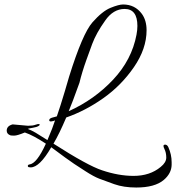

<svg xmlns="http://www.w3.org/2000/svg" viewBox="-20 -610 787 858"><path d="M38 -54 105 -48Q127 -48 138.5 -52.5Q150 -57 155.5 -55Q161 -53 153 -47.5Q145 -42 126.5 -39Q108 -36 104 -34Q120 -28 139 -17L192 16Q216 -40 226 -72Q220 -69 210 -67.5Q200 -66 200 -73Q200 -80 212 -84L234 -90Q250 -136 269.5 -201.5Q289 -267 289 -268Q349 -460 393 -510Q437 -560 474 -575Q511 -590 530 -590Q583 -590 614 -548Q635 -519 635 -475Q635 -392 578.5 -310Q522 -228 442 -171.5Q362 -115 276 -85Q246 -14 219 32Q372 130 436 151Q510 176 577 176Q650 176 698 136Q723 116 723 94Q723 72 714.5 55Q706 38 716 36.5Q726 35 732 47Q747 80 747 115Q747 121 747 127Q746 165 712 194Q672 228 589 228Q533 228 490.5 213Q448 198 423.5 188.5Q399 179 362.5 155.5Q326 132 311 122Q281 102 209 48Q157 138 117 138Q107 138 105 134.5Q103 131 105.5 128Q108 125 111 125Q144 122 185 32Q129 -5 91 -18Q57 -4 44 -4Q31 -4 27 -5Q10 -11 10 -26Q10 -47 36 -54Q36 -54 38 -54ZM594 -494Q594 -570 537 -570Q486 -570 450 -518Q410 -462 392 -413.5Q374 -365 366 -342Q346 -286 335 -240Q302 -148 287 -113Q402 -165 485.5 -254Q569 -343 590 -455Q594 -476 594 -494Z"/></svg>

Font: Allura
Style: Regular
Weight: 400
Designer: Robert E. Leuschke
Foundry: Robert E. Leuschke
Version: Version 1.004